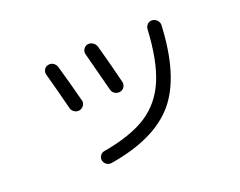

<svg xmlns="http://www.w3.org/2000/svg" viewBox="-98 -749 1196 957"><g transform="rotate(-20 500.0 -270.0)"><path d="M815.4 -531.2Q802.7 -263.7 694.8 -136.7Q586.9 -9.8 345.7 29.3Q332 31.2 320.3 22.9Q308.6 14.6 305.7 1Q302.7 -12.7 311 -24.9Q319.3 -37.1 333 -39.1Q480.5 -64.5 565.4 -119.1Q650.4 -173.8 692.4 -272.9Q734.4 -372.1 743.2 -536.1Q744.1 -550.8 754.4 -561Q764.6 -571.3 779.8 -570.3Q794.9 -569.3 805.7 -557.6Q816.4 -545.9 815.4 -531.2ZM243.2 -299.8Q212.9 -418.9 191.4 -496.1Q187.5 -509.8 194.8 -522.5Q202.1 -535.2 215.8 -538.1Q230.5 -542 243.2 -534.2Q255.9 -526.4 260.7 -511.7Q291 -406.2 314.5 -314.5Q318.4 -300.8 309.6 -288.1Q300.8 -275.4 287.1 -272.5Q272.5 -269.5 259.8 -277.3Q247.1 -285.2 243.2 -299.8ZM463.9 -318.4Q438.5 -418 410.2 -524.4Q406.2 -538.1 414.1 -551.3Q421.9 -564.5 435.5 -567.4Q450.2 -570.3 463.4 -562Q476.6 -553.7 481.4 -539.1Q513.7 -421.9 535.2 -333Q539.1 -319.3 531.2 -306.2Q523.4 -293 508.3 -290Q493.2 -287.1 480.5 -294.9Q467.8 -302.7 463.9 -318.4Z"/></g></svg>

Font: Rounded Mgen+ 1m regular
Style: Regular
Weight: 400
Designer: [Source Han Sans]
Ryoko NISHIZUKA  (kana & ideographs); Paul D. Hunt (Latin, Greek & Cyrillic); Wenlong ZHANG  (bopomofo
Version: Version 1.059.20150602